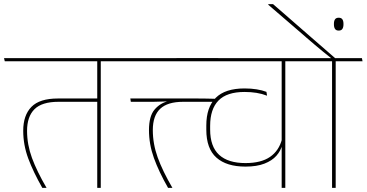

<svg xmlns="http://www.w3.org/2000/svg" viewBox="-38 -906 1769 926"><path d="M448 -615H431V0H448ZM362 -610.5H578L574.5 -625.5H358.5ZM-15 -610.5H529.5L526 -625.5H-18.5ZM166 0H186.5Q140 -79.5 116.2 -144.2Q92.5 -209 92.5 -275Q92.5 -343.5 128.2 -379.2Q164 -415 244 -415H440.5V-431H241.5Q153 -431 113.5 -390.5Q74 -350 74 -275.5Q74 -207 98.2 -141.8Q122.5 -76.5 166 0Z M1338 -615H1320.5V0H1338ZM1251.5 -610.5H1467.5L1464.5 -625.5H1248.5ZM875 -610.5H1417.5L1414 -625.5H871.5ZM957 -281Q957 -189 1005.8 -145.8Q1054.5 -102.5 1146 -102.5Q1200.5 -102.5 1237.2 -116.8Q1274 -131 1295 -154.8Q1316 -178.5 1323.5 -208H1324.5L1322 -235Q1307.5 -179 1264.2 -149.2Q1221 -119.5 1146 -119.5Q1062 -119.5 1018.8 -159.2Q975.5 -199 975.5 -281.5V-299Q975.5 -380 1015.8 -421.2Q1056 -462.5 1141.5 -462.5Q1172 -462.5 1198.8 -458.2Q1225.5 -454 1250 -444.5L1247 -463Q1226 -471 1199.5 -475.2Q1173 -479.5 1141.5 -479.5Q1048 -479.5 1002.5 -434.2Q957 -389 957 -300.5ZM549 -610.5H1017.5L1014.5 -626L546 -625.5ZM900 -431H590.5L593 -415H700.5L774 -417H900ZM680.5 -278.5Q680.5 -210.5 704.2 -144.2Q728 -78 772.5 0H793.5Q746 -81.5 722.5 -146.8Q699 -212 699 -278.5Q699 -348 734.8 -381.5Q770.5 -415 845 -415H893.5V-431H840L774.5 -418.5Q734 -409 707.2 -377.2Q680.5 -345.5 680.5 -278.5ZM885 -431V-415H1002.5V-429.5Q987.5 -430 973.8 -430.2Q960 -430.5 945 -430.8Q930 -431 910 -431Z M1581 0V-615H1563.5V0ZM1710.5 -610.5 1707.5 -625.5H1434.5L1437.5 -610.5ZM1256 -886V-883L1399.5 -759.5Q1420.5 -741 1441 -723.5Q1461.5 -706 1481.2 -689.2Q1501 -672.5 1520.8 -656.2Q1540.5 -640 1561 -624V-621H1579.5V-624.5Q1562.5 -639.5 1532.5 -665.5Q1502.5 -691.5 1466.5 -722.8Q1430.5 -754 1394.2 -785.8Q1358 -817.5 1327.5 -844Q1297 -870.5 1279 -886ZM1595.5 -758.5Q1608 -758.5 1613.2 -766.5Q1618.5 -774.5 1618.5 -788V-791.5Q1618.5 -805 1613.2 -812.8Q1608 -820.5 1595.5 -820.5Q1583 -820.5 1577.8 -812.8Q1572.5 -805 1572.5 -791.5V-788Q1572.5 -774.5 1577.8 -766.5Q1583 -758.5 1595.5 -758.5Z"/></svg>

Font: Anek Devanagari Medium Thin
Style: Regular
Weight: 250
Version: Version 1.003